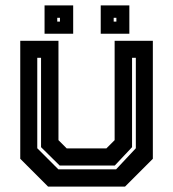

<svg xmlns="http://www.w3.org/2000/svg" viewBox="-20 -691 641 711"><path d="M158 0 55 -103V-540H196.5V-172L227 -141.5H374L404.5 -172V-540H546V-103L443 0ZM196 -64H410L483 -142V-477H469V-146L405 -78H201L132 -146V-477H118V-142ZM353 -566V-671H459V-566ZM145 -566V-671H251V-566ZM192 -611H202V-625H192ZM401 -611H411V-625H401Z"/></svg>

Font: Tourney Thin
Style: Regular
Weight: 100
Designer: Tyler Finck
Foundry: Etcetera Type Co
Version: Version 1.015